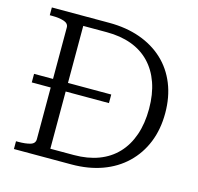

<svg xmlns="http://www.w3.org/2000/svg" viewBox="-104 -820 960 930"><g transform="rotate(15 376.5 -355.0)"><path d="M44 -377H431V-334H44ZM44 -671V-710H332Q417 -710 486 -685.5Q555 -661 604.5 -615Q654 -569 680.5 -503.5Q707 -438 707 -357Q707 -276 680.5 -210.5Q654 -145 604.5 -97.5Q555 -50 486 -25Q417 0 332 0H44V-39H55Q92 -39 115.5 -46Q139 -53 139 -75V-635Q139 -655 115.5 -663Q92 -671 55 -671ZM332 -663H214V-47H332Q401 -47 455.5 -67.5Q510 -88 548 -128Q586 -168 606 -226Q626 -284 626 -357Q626 -430 606 -487Q586 -544 548 -583.5Q510 -623 455.5 -643Q401 -663 332 -663Z"/></g></svg>

Font: Roboto Serif 36pt Light
Style: Regular
Weight: 300
Designer: Greg Gazdowicz
Foundry: Commercial Type
Version: Version 1.008